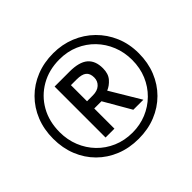

<svg xmlns="http://www.w3.org/2000/svg" viewBox="-166 -939 1164 1164"><g transform="rotate(-45 416.0 -357.0)"><path d="M416 10Q336 10 269 -17Q202 -44 152.5 -93.5Q103 -143 76 -210Q49 -277 49 -357Q49 -437 76 -504Q103 -571 152.5 -620.5Q202 -670 269 -697Q336 -724 416 -724Q492 -724 558.5 -697Q625 -670 675.5 -620.5Q726 -571 754.5 -504Q783 -437 783 -357Q783 -277 756 -210Q729 -143 679.5 -93.5Q630 -44 563 -17Q496 10 416 10ZM416 -43Q480 -43 536 -66Q592 -89 635 -131.5Q678 -174 702 -231Q726 -288 726 -357Q726 -422 703 -479Q680 -536 638.5 -579Q597 -622 540.5 -646.5Q484 -671 416 -671Q326 -671 255.5 -630.5Q185 -590 145 -519.5Q105 -449 105 -357Q105 -292 128 -235Q151 -178 192.5 -135Q234 -92 291 -67.5Q348 -43 416 -43ZM279 -138V-575H407Q489 -575 527 -543Q565 -511 565 -446Q565 -399 541 -371.5Q517 -344 487 -332L603 -138H517L417 -311H355V-138ZM355 -373H405Q444 -373 466 -393Q488 -413 488 -444Q488 -479 468 -495Q448 -511 404 -511H355Z"/></g></svg>

Font: Noto Sans IKEA
Style: Italic
Weight: 400
Italic angle: -12°
Designer: Monotype Design Team
Foundry: Monotype Imaging Inc.
Version: Version 2.001